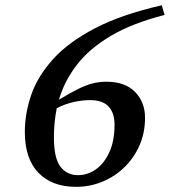

<svg xmlns="http://www.w3.org/2000/svg" viewBox="-20 -714 660 746"><path d="M608.5 -693.5 619.5 -656Q494 -624 410.5 -574.5Q327 -525 278.5 -462Q230 -399 209 -326.5Q254 -354 285.5 -369.2Q317 -384.5 342.2 -390.5Q367.5 -396.5 393.5 -396.5Q466 -396.5 504.8 -356.8Q543.5 -317 543.5 -256.5Q543.5 -198 522 -149Q500.5 -100 463 -63.8Q425.5 -27.5 377.2 -7.8Q329 12 275.5 12Q182.5 12 129.5 -42.5Q76.5 -97 76.5 -201Q76.5 -273.5 101.5 -345.8Q126.5 -418 186.2 -484.2Q246 -550.5 349.2 -604.2Q452.5 -658 608.5 -693.5ZM189.5 -180.5Q189.5 -100 214.5 -66.8Q239.5 -33.5 283 -33.5Q320.5 -33.5 352.8 -56.2Q385 -79 405 -122.8Q425 -166.5 425 -230Q425 -275 402 -300Q379 -325 329.5 -325Q300 -325 266 -317.5Q232 -310 200.5 -293.5Q195 -266 192.2 -237.8Q189.5 -209.5 189.5 -180.5Z"/></svg>

Font: Newsreader 16pt SemiBold
Style: Italic
Weight: 600
Italic angle: -17°
Designer: Hugues Gentile
Foundry: Production Type
Version: Version 1.003; ttfautohint (v1.8.3)